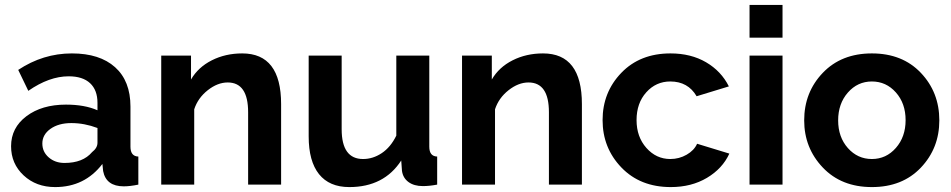

<svg xmlns="http://www.w3.org/2000/svg" viewBox="-20 -750 3865 780"><path d="M204 10Q127 10 76 -37.5Q25 -85 25 -156Q25 -231 87.5 -278Q150 -325 248 -325Q324 -325 376 -302V-332Q376 -384 346 -412Q316 -440 259 -440Q180 -440 95 -381L54 -466Q155 -533 272 -533Q385 -533 447.5 -477Q510 -421 510 -317V-154Q510 -115 542 -114V0Q508 7 483 7Q411 7 399 -55L396 -84Q324 10 204 10ZM242 -88Q317 -88 354 -132Q376 -149 376 -170V-230Q323 -250 270 -250Q218 -250 185 -226.5Q152 -203 152 -167Q152 -133 178 -110.5Q204 -88 242 -88Z M1122 -327V0H988V-294Q988 -415 905 -415Q864 -415 824 -383.5Q784 -352 769 -306V0H635V-524H756V-427Q785 -477 840.5 -505Q896 -533 964 -533Q1122 -533 1122 -327Z M1399 10Q1318 10 1276 -42.5Q1234 -95 1234 -196V-524H1368V-225Q1368 -104 1455 -104Q1495 -104 1531 -128Q1567 -152 1590 -199V-524H1724V-154Q1724 -115 1756 -114V0Q1724 6 1698 6Q1662 6 1639.5 -10.5Q1617 -27 1613 -56L1610 -98Q1540 10 1399 10Z M2344 -327V0H2210V-294Q2210 -415 2127 -415Q2086 -415 2046 -383.5Q2006 -352 1991 -306V0H1857V-524H1978V-427Q2007 -477 2062.5 -505Q2118 -533 2186 -533Q2344 -533 2344 -327Z M2704 -533Q2787 -533 2848.5 -497Q2910 -461 2941 -399L2810 -359Q2775 -419 2703 -419Q2645 -419 2605.5 -375Q2566 -331 2566 -262Q2566 -194 2606 -149Q2646 -104 2703 -104Q2739 -104 2769.5 -121.5Q2800 -139 2812 -166L2943 -126Q2915 -65 2852 -27.5Q2789 10 2705 10Q2581 10 2504.5 -69.5Q2428 -149 2428 -262Q2428 -375 2504 -454Q2580 -533 2704 -533Z M3159 0H3025V-524H3159ZM3159 -597H3025V-730H3159Z M3247 -261Q3247 -375 3322.5 -454Q3398 -533 3522 -533Q3646 -533 3721 -454Q3796 -375 3796 -261Q3796 -148 3721 -69Q3646 10 3522 10Q3398 10 3322.5 -69.5Q3247 -149 3247 -261ZM3424.5 -374Q3385 -329 3385 -261Q3385 -193 3424.5 -148.5Q3464 -104 3522 -104Q3580 -104 3619.5 -149Q3659 -194 3659 -262Q3659 -330 3619.5 -374.5Q3580 -419 3522 -419Q3464 -419 3424.5 -374Z"/></svg>

Font: Raleway
Style: Bold
Weight: 700
Designer: Matt McInerney, Pablo Impallari, Rodrigo Fuenzalida
Foundry: Matt McInerney, Pablo Impallari, Rodrigo Fuenzalida
Version: Version 3.000